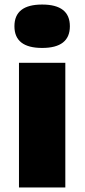

<svg xmlns="http://www.w3.org/2000/svg" viewBox="-20 -825 372 845"><path d="M63.5 0V-548.5H267.5V0ZM43.5 -709.5Q43.5 -805 165.5 -805Q287.5 -805 287.5 -709.5Q287.5 -614 165.5 -614Q43.5 -614 43.5 -709.5Z"/></svg>

Font: Encode Sans Expanded ExtraBold
Style: Regular
Weight: 800
Width: 7
Designer: Multiple Designers
Foundry: Impallari Type
Version: Version 2.000